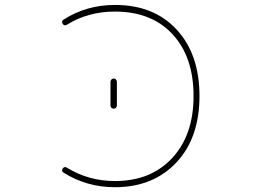

<svg xmlns="http://www.w3.org/2000/svg" viewBox="-20 -783 1040 790"><path d="M453.1 -12.7Q336.9 -12.7 242.2 -72.3Q235.4 -76.2 235.4 -82Q235.4 -85 238.3 -89.8Q245.1 -99.6 255.9 -92.8Q344.7 -38.1 453.1 -38.1Q600.6 -38.1 688.5 -132.8Q776.4 -227.5 776.4 -387.7Q776.4 -548.8 689.9 -642.1Q603.5 -735.4 453.1 -735.4Q342.8 -735.4 255.9 -681.6Q245.1 -674.8 238.3 -684.6Q235.4 -689.5 235.4 -692.4Q235.4 -698.2 241.2 -702.1Q335.9 -762.7 453.1 -762.7Q533.2 -762.7 596.7 -737.3Q660.2 -711.9 707 -661.1Q753.9 -610.4 777.3 -542Q800.8 -473.6 800.8 -387.7Q800.8 -302.7 777.3 -234.4Q753.9 -166 706.5 -115.2Q659.2 -64.5 595.7 -38.6Q532.2 -12.7 453.1 -12.7ZM434.6 -348.6V-446.3Q434.6 -452.1 438.5 -456.1Q442.4 -460 447.8 -460Q453.1 -460 457 -456.1Q460.9 -452.1 460.9 -446.3V-348.6Q460.9 -342.8 457 -339.4Q453.1 -335.9 447.8 -335.9Q442.4 -335.9 438.5 -339.4Q434.6 -342.8 434.6 -348.6Z"/></svg>

Font: Rounded-X Mgen+ 1m thin
Style: Regular
Weight: 100
Designer: [Source Han Sans]
Ryoko NISHIZUKA  (kana & ideographs); Paul D. Hunt (Latin, Greek & Cyrillic); Wenlong ZHANG  (bopomofo
Version: Version 1.059.20150602